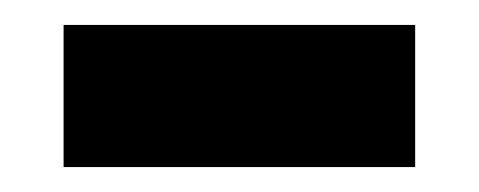

<svg xmlns="http://www.w3.org/2000/svg" viewBox="-20 -343 384 154"><path d="M31 -209V-323H313V-209Z"/></svg>

Font: Bricolage Grotesque 16pt SemiBold
Style: Regular
Weight: 600
Version: Version 1.001;gftools[0.9.33.dev8+g029e19f]